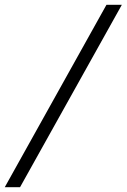

<svg xmlns="http://www.w3.org/2000/svg" viewBox="-20 -691 530 804"><path d="M64 92.8H0L425.8 -670.9H490.2Z"/></svg>

Font: BabelStone Ogham Lithic
Style: Regular
Weight: 400
Designer: Andrew West
Foundry: BabelStone
Version: Version 1.02 March 14, 2022